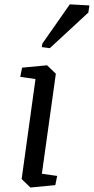

<svg xmlns="http://www.w3.org/2000/svg" viewBox="-20 -835 423 866"><path d="M79.6 -529.8 192.4 -540.5 231.9 -502.4 168.9 -51.3 237.8 -41.5 229.5 0 117.2 10.7 77.6 -27.3 140.1 -478.5 71.3 -488.3ZM170.9 -638.2 294.9 -815.4 383.3 -810.5 378.4 -778.3 204.6 -617.7 168.5 -622.6Z"/></svg>

Font: Noticia Text
Style: Italic
Weight: 400
Italic angle: -8°
Designer: JM Sole
Foundry: JM Sole
Version: Version 1.003